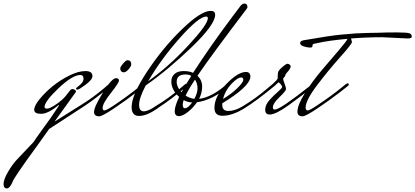

<svg xmlns="http://www.w3.org/2000/svg" viewBox="-200 -640 2332 1078"><path d="M409 -166Q416 -171 422 -171Q428 -171 428 -164V-162Q331 -82 276 -46L76 84L14 171Q-130 368 -130 383Q-146 418 -161 418Q-180 418 -180 393Q-180 368 -155.5 326Q-131 284 -107 258L-12 158Q0 139 37 88Q74 37 86 20L129 -44L131 -48Q131 -50 129 -50Q70 -1 31 -1Q-8 -1 -8 -23.5Q-8 -46 22 -83Q52 -120 94.5 -155Q137 -190 188.5 -215.5Q240 -241 279.5 -241Q319 -241 319 -213Q319 -193 281.5 -165Q244 -137 235.5 -137Q227 -137 227 -141Q227 -147 235 -152Q269 -176 269 -197.5Q269 -219 251 -219Q207 -219 128.5 -144.5Q50 -70 50 -39Q50 -30 64.5 -30Q79 -30 114 -53.5Q149 -77 167 -99L194 -133Q199 -140 207 -140Q215 -140 221 -135Q227 -130 227 -125L106 43L254 -50Q320 -90 386 -146Z M516.5 -302Q526 -302 531.5 -296Q537 -290 537 -279Q537 -268 522 -251Q507 -234 496 -234Q485 -234 480 -240.5Q475 -247 475 -255.5Q475 -264 491 -283Q507 -302 516.5 -302ZM599 -167Q607 -172 611.5 -172Q616 -172 616 -166V-163Q620 -163 562.5 -119Q505 -75 439.5 -31Q374 13 357 13Q328 13 328 -11Q328 -40 378 -120.5Q428 -201 451 -201Q468 -201 468 -188Q468 -175 422 -117Q376 -59 376 -34Q376 -20 386.5 -20Q397 -20 439 -48Q514 -98 577 -149Z M838 -166Q845 -171 851 -171Q857 -171 857 -164V-162Q753 -76 699 -42Q629 11 581 11Q539 11 539 -39Q539 -106 625.5 -237.5Q712 -369 820 -474Q928 -579 983 -579Q1008 -579 1008 -557Q1008 -502 876.5 -375.5Q745 -249 618 -160Q581 -89 581 -52Q581 -15 607 -15Q633 -15 675 -45Q746 -87 813 -145ZM958 -547Q916 -547 809 -426Q702 -305 632 -184Q747 -266 857 -384.5Q967 -503 967 -538Q967 -547 958 -547Z M1067 -162H1090Q997 -78 906 -66Q884 -34 854.5 -11Q825 12 805 12Q781 12 781 -16Q781 -44 806 -96Q762 -135 762 -183Q762 -209 780 -225Q798 -241 831 -241Q864 -241 884 -231Q982 -383 1109 -552L1152 -609Q1162 -620 1172 -620Q1187 -620 1189 -605V-598Q1189 -596 1184 -589Q987 -330 909 -215Q935 -189 935 -154Q935 -119 918 -85Q986 -93 1067 -162ZM792 -181Q792 -151 819 -122Q838 -157 874 -214Q860 -222 843 -222Q792 -222 792 -181ZM842 -103Q866 -88 891 -85Q909 -117 909 -144Q909 -171 895 -193Q861 -143 842 -103ZM838 -32Q855 -32 879 -65Q855 -65 831 -78Q826 -61 826 -53Q826 -32 838 -32Z M1328 -166Q1335 -171 1341 -171Q1347 -171 1347 -164V-162Q1243 -76 1174 -33Q1105 10 1049 10Q1004 10 1004 -34Q1004 -99 1070 -167.5Q1136 -236 1181 -236Q1206 -236 1206 -208Q1201 -153 1048 -60V-50Q1048 -17 1082.5 -17Q1117 -17 1157 -40Q1235 -86 1303 -145ZM1155 -205Q1133 -205 1098.5 -168Q1064 -131 1052 -84Q1100 -113 1133 -145.5Q1166 -178 1166 -191.5Q1166 -205 1155 -205Z M1550 -166Q1557 -171 1563 -171Q1569 -171 1569 -164V-162Q1494 -102 1421 -49.5Q1348 3 1314 3Q1289 3 1289 -24Q1289 -51 1313 -78Q1337 -105 1360.5 -125Q1384 -145 1384 -151.5Q1384 -158 1376.5 -166.5Q1369 -175 1364 -178Q1347 -161 1290 -116L1286 -131Q1349 -181 1359 -198V-207Q1359 -232 1364 -241Q1369 -250 1388 -266Q1407 -282 1414 -282Q1421 -282 1426.5 -277Q1432 -272 1432 -267Q1432 -262 1428.5 -255.5Q1425 -249 1421.5 -244.5Q1418 -240 1412 -233.5Q1406 -227 1404.5 -224.5Q1403 -222 1401.5 -216Q1400 -210 1395 -206Q1390 -202 1390 -196Q1390 -190 1398 -169.5Q1406 -149 1406 -139.5Q1406 -130 1369 -94.5Q1332 -59 1332 -37Q1332 -25 1343 -25Q1357 -25 1395 -50L1407 -58Q1472 -103 1529 -149Z M2089 -424 1946 -431Q1858 -431 1771 -424L1776 -404Q1776 -393 1711 -320.5Q1646 -248 1581 -162.5Q1516 -77 1516 -36Q1516 -20 1527.5 -20Q1539 -20 1580 -48Q1656 -98 1719 -149L1741 -167Q1748 -172 1753 -172Q1758 -172 1758 -166V-163Q1762 -163 1704.5 -119Q1647 -75 1581.5 -31Q1516 13 1499 13Q1470 13 1470 -13Q1470 -51 1512.5 -118Q1555 -185 1605.5 -244.5Q1656 -304 1701.5 -357Q1747 -410 1751 -422Q1641 -412 1582 -398L1562 -394Q1554 -393 1554 -379Q1554 -373 1540 -373Q1526 -373 1505.5 -379.5Q1485 -386 1485 -398Q1485 -410 1505 -414Q1653 -440 1715 -445.5Q1777 -451 1797.5 -452.5Q1818 -454 1861.5 -455Q1905 -456 1920 -456Q1965 -458 2025.5 -458Q2086 -458 2099 -453Q2112 -448 2112 -434Q2112 -424 2089 -424Z"/></svg>

Font: Mrs Saint Delafield
Style: Regular
Weight: 400
Designer: Alejandro Paul
Foundry: Alejandro Paul
Version: Version 1.001